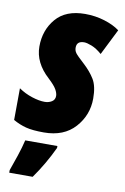

<svg xmlns="http://www.w3.org/2000/svg" viewBox="-90 -615 578 888"><g transform="rotate(10 199.0 -171.0)"><path d="M143 10Q237 10 289 -48Q341 -106 341 -184Q341 -242 321.5 -274Q302 -306 268 -337Q236 -366 228 -377Q220 -388 220 -402Q220 -433 255 -433Q268 -433 291 -424Q314 -415 339 -393L400 -515Q372 -536 328.5 -549.5Q285 -563 237 -563Q146 -563 100 -509Q54 -455 54 -378Q54 -302 122 -240Q151 -213 160.5 -196Q170 -179 170 -166Q170 -148 155.5 -139Q141 -130 122 -130Q96 -130 62 -141Q28 -152 -1 -172L-2 -23Q28 -6 59 2Q90 10 143 10ZM18 221H128Q178 151 216 70V61H65Q57 95 43 137Q29 179 18 209Z"/></g></svg>

Font: Noto Sans Display Condensed Black
Style: Italic
Weight: 900
Width: 3
Italic angle: -192°
Designer: Monotype Design Team
Foundry: Monotype Imaging Inc.
Version: Version 1.900